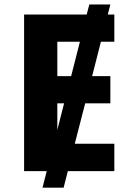

<svg xmlns="http://www.w3.org/2000/svg" viewBox="-20 -780 600 875"><path d="M501 0H289.1L270 75.2H173.8L192.9 0H89.8V-713.9H375L387.2 -759.8H482.9L471.2 -713.9H501V-589.8H439.9L399.9 -433.1H482.9V-309.1H368.2L320.8 -125H501ZM241.2 -433.1H304.2L344.2 -589.8H241.2ZM241.2 -309.1V-188L272 -309.1Z"/></svg>

Font: Droid Sans Thai
Style: Bold
Weight: 700
Designer: Steve Matteson
Foundry: Ascender Corporation
Version: Version 1.00